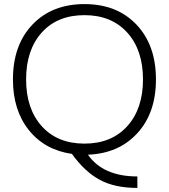

<svg xmlns="http://www.w3.org/2000/svg" viewBox="-20 -756 834 948"><path d="M658.2 171.9Q546.4 171.9 472.4 131.8Q398.4 91.8 335 3.9Q200.7 -15.6 122.3 -113.8Q43.9 -211.9 43.9 -363.8Q43.9 -533.7 140.4 -634.8Q236.8 -735.8 397 -735.8Q557.6 -735.8 653.8 -634.5Q750 -533.2 750 -363.8Q750 -198.7 658.2 -98.4Q566.4 2 414.1 7.8Q489.3 115.2 658.2 115.2ZM108.9 -363.8Q108.9 -218.8 186.3 -132.8Q263.7 -46.9 397 -46.9Q530.8 -46.9 608.4 -133.1Q686 -219.2 686 -363.8Q686 -509.3 608.2 -595.2Q530.3 -681.2 397 -681.2Q263.2 -681.2 186 -595.2Q108.9 -509.3 108.9 -363.8Z"/></svg>

Font: Lumene Sans Light
Style: Regular
Weight: 300
Designer: Deni Anggara
Version: Version 1.003;Glyphs 3.1.2 (3151)